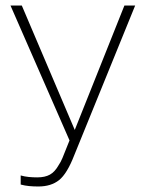

<svg xmlns="http://www.w3.org/2000/svg" viewBox="-20 -514 531 696"><path d="M193 84Q200 74 206.5 58.5Q213 43 232 -5L18 -494H59L251 -43L431 -494H470L249 49Q223 116 194 139Q165 162 119 162Q101 162 85.5 160.5Q70 159 55 155V122Q69 126 84 127.5Q99 129 115 129Q143 129 161 119Q179 109 193 84Z"/></svg>

Font: Blinker ExtraLight
Style: Regular
Weight: 200
Designer: Juergen Huber
Foundry: supertype
Version: Version 1.017;hotconv 1.0.117;makeotfexe 2.5.65602